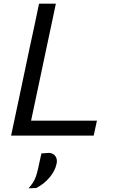

<svg xmlns="http://www.w3.org/2000/svg" viewBox="-20 -733 612 1038"><path d="M40 0Q52.5 -59 64.2 -114Q76 -169 90 -235.5L140 -473Q155 -541 166.8 -597.2Q178.5 -653.5 191 -713H282Q269.5 -653 257.5 -597Q245.5 -541 231 -472.5L184 -250Q174 -202.5 165.2 -161.8Q156.5 -121 148 -80.5H504L486.5 0ZM134 285Q160 257 170.8 229.8Q181.5 202.5 189.5 162.5Q193 146 196.5 129.5Q200 113 204 96.5L245.5 93.5Q269.5 95.5 280.2 112.2Q291 129 286 152Q278 190.5 248.2 226Q218.5 261.5 176 283.5Z"/></svg>

Font: Commissioner
Style: Italic
Weight: 400
Italic angle: -12°
Designer: Kostas Bartsokas
Foundry: Kostas Bartsokas
Version: Version 1.000; ttfautohint (v1.8.3)